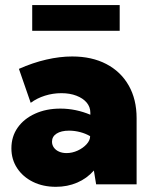

<svg xmlns="http://www.w3.org/2000/svg" viewBox="-20 -718 591 748"><path d="M512.2 0H354.5L345.7 -53.7Q318.8 -22.9 280.8 -6.6Q242.7 9.8 197.8 9.8Q147.5 9.8 108.4 -9.5Q69.3 -28.8 46.9 -62.7Q24.4 -96.7 24.4 -140.1Q24.4 -186 48.8 -220.7Q73.2 -255.4 116.5 -275.1Q159.7 -294.9 215.3 -294.9Q245.6 -294.9 274.9 -288.8Q304.2 -282.7 332 -271V-278.8Q332 -301.3 317.6 -318.4Q303.2 -335.4 277.6 -345.2Q252 -355 219.2 -355Q186 -355 155 -345.2Q124 -335.4 99.6 -317.4L53.7 -449.7Q107.4 -473.6 160.2 -485.8Q212.9 -498 261.2 -498Q337.9 -498 394.3 -468.5Q450.7 -439 481.4 -385Q512.2 -331.1 512.2 -257.8ZM239.3 -121.6Q261.2 -121.6 282.5 -131.3Q303.7 -141.1 317.4 -156.2Q331.1 -171.4 331.1 -187V-187.5Q313.5 -197.8 292 -203.4Q270.5 -209 249 -209Q218.3 -209 200.4 -197.5Q182.6 -186 182.6 -166Q182.6 -153.3 189.9 -143.1Q197.3 -132.8 210.2 -127.2Q223.1 -121.6 239.3 -121.6ZM446.3 -598.1H105.5V-698.2H446.3Z"/></svg>

Font: Kumbh Sans Black
Style: Regular
Weight: 900
Version: Version 1.005